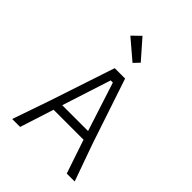

<svg xmlns="http://www.w3.org/2000/svg" viewBox="-285 -1178 1319 1319"><g transform="rotate(45 374.0 -518.5)"><path d="M156 0H79L173 -272L330 -745H431L589 -272L686 0H609L526 -246H235ZM370 -666 255 -310H506L391 -666ZM308 -1037 430 -898 391 -857 248 -979Z"/></g></svg>

Font: Biancoenero Regular
Style: Regular
Weight: 400
Designer: Riccardo Lorusso, Umberto Mischi
Foundry: Biancoenero Edizioni
Version: Version 0.000